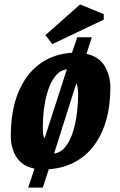

<svg xmlns="http://www.w3.org/2000/svg" viewBox="-20 -758 546 870"><path d="M108 92 136 6Q81 -5 55 -45.5Q29 -86 29 -141Q29 -257 63 -339.5Q97 -422 159.5 -468Q222 -514 306 -519L330 -589H396L372 -514Q430 -501 455 -457.5Q480 -414 480 -363Q480 -250 445.5 -168.5Q411 -87 348.5 -42Q286 3 201 9L174 92ZM182 -131 283 -444Q254 -440 234.5 -417.5Q215 -395 203 -363.5Q191 -332 184.5 -297.5Q178 -263 176 -232.5Q174 -202 174 -183Q174 -158 176 -147Q178 -136 182 -131ZM225 -62Q257 -67 278.5 -95.5Q300 -124 312 -165Q324 -206 329 -249.5Q334 -293 334 -327Q334 -350 331.5 -362Q329 -374 326 -381ZM217 -558 186 -599 343 -738 450 -694V-669Z"/></svg>

Font: Manuale ExtraBold
Style: Italic
Weight: 800
Italic angle: -11°
Designer: Eduardo Tunni / Pablo Cosgaya
Foundry: Eduardo Tunni / Pablo Cosgaya
Version: Version 1.002